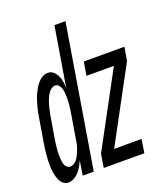

<svg xmlns="http://www.w3.org/2000/svg" viewBox="-159 -830 812 934"><g transform="rotate(-20 246.5 -363.5)"><path d="M36 8Q19 8 7.5 -2.5Q-4 -13 -9.5 -27Q-15 -41 -18 -56.5Q-21 -72 -22 -88Q-23 -104 -22.5 -120.5Q-22 -137 -20.5 -153.5Q-19 -170 -17 -186.5Q-15 -203 -12 -219L8 -339Q10 -353 13 -367.5Q16 -382 20 -396Q24 -410 28.5 -424Q33 -438 39 -451Q45 -464 52.5 -477Q60 -490 70.5 -502Q81 -514 94.5 -521Q108 -528 122 -528Q139 -528 151 -517Q163 -506 169.5 -491.5Q176 -477 178.5 -460.5Q181 -444 181 -427L232 -735H289L168 0H111L123 -76Q117 -61 109 -47Q101 -33 90.5 -21Q80 -9 65 -0.5Q50 8 36 8ZM220 0 231 -70 436 -450H294L306 -520H516L504 -450L299 -70H441L430 0ZM70 -62Q79 -62 87.5 -67Q96 -72 102.5 -79.5Q109 -87 113.5 -95Q118 -103 122 -112Q126 -121 129 -129.5Q132 -138 134.5 -147Q137 -156 138.5 -165Q140 -174 141 -183L161 -303Q163 -314 164.5 -325Q166 -336 167 -347Q168 -358 168.5 -369Q169 -380 168.5 -390.5Q168 -401 167 -412Q166 -423 162.5 -432.5Q159 -442 152 -450Q145 -458 134 -458Q125 -458 116 -452Q107 -446 101 -438Q95 -430 90.5 -421Q86 -412 82.5 -403Q79 -394 76 -384.5Q73 -375 71 -365.5Q69 -356 67 -346.5Q65 -337 63 -328L43 -208Q41 -197 40 -187Q39 -177 38 -166.5Q37 -156 36.5 -145.5Q36 -135 36.5 -125Q37 -115 38 -105Q39 -95 42 -85.5Q45 -76 52.5 -69Q60 -62 70 -62Z"/></g></svg>

Font: Iosevka Algr
Style: Italic
Weight: 400
Italic angle: -9°
Monospace: yes
Designer: Belleve Invis
Foundry: Belleve Invis
Version: Version 26.0.2; ttfautohint (v1.8.3)